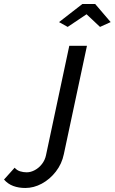

<svg xmlns="http://www.w3.org/2000/svg" viewBox="-229 -750 571 956"><path d="M-103 186Q-136 186 -163 176Q-190 166 -209 144L-156 85Q-145 98 -129 103Q-113 108 -96 108Q-76 108 -55.5 97Q-35 86 -20 66.5Q-5 47 0 23L116 -522H204L89 17Q79 66 49 104.5Q19 143 -21 164.5Q-61 186 -103 186ZM65 -640 181 -730H245L322 -640L269 -616L202 -679L108 -616Z"/></svg>

Font: Raleway Thin Medium
Style: Italic
Weight: 500
Italic angle: -12°
Version: Version 4.026